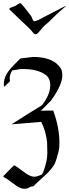

<svg xmlns="http://www.w3.org/2000/svg" viewBox="-20 -1017 436 1210"><path d="M395.5 -979.5Q395.5 -977.5 386.7 -970.7Q353.5 -944.3 319.3 -909.7Q285.2 -875 260.7 -855.5Q252.9 -848.6 241.7 -834.5Q230.5 -820.3 221.2 -810.5Q211.9 -800.8 204.1 -800.8Q197.3 -800.8 191.4 -807.6Q176.8 -826.2 165.5 -837.4Q154.3 -848.6 137.7 -863.8Q121.1 -878.9 113.3 -886.7Q48.8 -949.2 42 -955.1Q39.1 -958 39.1 -960.9Q39.1 -964.8 45.9 -967.8Q52.7 -970.7 63 -974.6Q73.2 -978.5 78.1 -980.5Q81.1 -981.4 91.3 -989.3Q101.6 -997.1 106.4 -997.1Q110.4 -997.1 113.3 -994.1Q126 -981.4 146 -955.1Q166 -928.7 173.8 -918.9Q177.7 -915 181.2 -905.3Q184.6 -895.5 188.5 -889.2Q192.4 -882.8 198.2 -882.8Q201.2 -882.8 203.1 -883.8Q227.5 -892.6 239.3 -899.9Q251 -907.2 257.8 -910.2Q273.4 -918 307.6 -935.5Q341.8 -953.1 366.7 -966.3Q391.6 -979.5 395.5 -979.5ZM315.4 -320.3Q354.5 -213.9 354.5 -115.2Q354.5 -81.1 348.6 -60.5Q345.7 -51.8 341.3 -34.7Q336.9 -17.6 335 -11.7Q333 -5.9 328.1 6.8Q323.2 19.5 318.4 26.4Q313.5 33.2 304.7 44.9Q295.9 56.6 284.7 68.4Q273.4 80.1 256.8 94.7Q245.1 105.5 234.4 115.2Q223.6 125 217.3 130.9Q210.9 136.7 205.6 142.1Q200.2 147.5 197.3 150.4Q194.3 153.3 191.9 155.3Q189.5 157.2 188 157.7Q186.5 158.2 185.5 158.2H179.7Q172.9 158.2 156.2 168.9Q144.5 172.9 132.8 172.9Q106.4 172.9 64.9 140.6Q23.4 108.4 5.9 100.6L0 93.8L68.4 24.4Q85.9 32.2 127.4 64.5Q168.9 96.7 195.3 96.7Q207 96.7 218.8 92.8Q230.5 88.9 245.1 82Q259.8 55.7 272.5 0Q278.3 -29.3 278.3 -52.7Q278.3 -94.7 276.9 -117.7Q275.4 -140.6 266.6 -176.3Q257.8 -211.9 240.2 -249L52.7 -233.4Q115.2 -273.4 155.3 -298.8L244.1 -353.5Q296.9 -419.9 296.9 -482.4Q296.9 -514.6 277.3 -537.1L269.5 -543.9Q218.8 -582 125 -582Q109.4 -582 103 -581.1Q96.7 -580.1 85.9 -577.6Q75.2 -575.2 56.6 -573.2Q41 -543.9 41 -525.4Q41 -517.6 42 -514.6L43 -504.9L7.8 -470.7L4.9 -474.6L3.9 -483.4Q3.9 -517.6 19.5 -546.4Q35.2 -575.2 71.3 -611.3L105.5 -645.5L108.4 -648.4L187.5 -658.2Q281.2 -658.2 332 -620.1L345.7 -607.4Q350.6 -602.5 354 -598.1Q357.4 -593.8 359.9 -590.3Q362.3 -586.9 364.7 -582.5Q367.2 -578.1 368.2 -575.7Q369.1 -573.2 370.1 -567.9Q371.1 -562.5 371.1 -560.5Q371.1 -558.6 372.1 -552.2Q373 -545.9 373 -543.9Q373 -485.4 309.6 -394.5L301.8 -385.7L302.7 -386.7Q304.7 -387.7 306.6 -388.7L308.6 -390.6Q299.8 -380.9 258.8 -339.8L237.3 -319.3Z"/></svg>

Font: Isabella
Style: Medium
Weight: 500
Designer: John Stracke
Version: Version 001.202